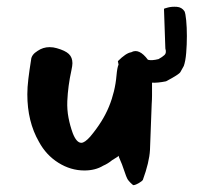

<svg xmlns="http://www.w3.org/2000/svg" viewBox="-20 -561 618 562"><path d="M371 -19Q369 -19 362.5 -25.5Q356 -32 353 -37Q349 -45 345.5 -56Q342 -67 337 -80L329 -99L327 -105L324 -102L308 -92Q302 -87 295.5 -83Q289 -79 282 -76Q259 -62 227 -62Q187 -62 151 -84.5Q115 -107 94 -146Q60 -205 60 -285Q60 -305 63 -330Q66 -355 71 -386Q72 -401 90 -412Q106 -423 125 -423Q136 -423 146 -420Q171 -413 181.5 -403Q192 -393 192 -376Q192 -369 189 -355Q179 -310 177 -265Q176 -240 180.5 -216.5Q185 -193 193 -171Q204 -143 218 -143Q228 -143 244 -161Q281 -205 299 -249Q317 -293 321 -340Q323 -363 327 -372Q326 -377 325 -382Q349 -406 364 -408Q387 -421 413 -386Q424 -383 444 -388Q455 -394 461.5 -400Q468 -406 464 -419L460 -535Q460 -536 471.5 -539Q483 -542 497.5 -541Q512 -540 520 -528Q523 -522 525 -501.5Q527 -481 527 -455.5Q527 -430 525 -406Q523 -382 518 -368L508 -350Q504 -343 466 -323Q441 -318 425 -319V-300Q425 -293 425 -281.5Q425 -270 424 -256L419 -122Q417 -86 398 -34Q396 -31 387 -25.5Q378 -20 371 -19Z"/></svg>

Font: Mansalva
Style: Regular
Weight: 400
Designer: Carolina Short
Foundry: Carolina Short
Version: Version 2.112; ttfautohint (v1.8.4.7-5d5b)